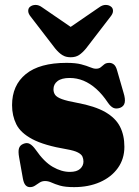

<svg xmlns="http://www.w3.org/2000/svg" viewBox="-20 -754 572 788"><path d="M266.5 -48.5Q295 -48.5 308.8 -61Q322.5 -73.5 322.5 -91Q322.5 -101.5 318.5 -111Q314.5 -120.5 299.8 -128.2Q285 -136 253.5 -141.5Q161.5 -157 113 -182.8Q64.5 -208.5 47 -243.8Q29.5 -279 29.5 -322.5Q29.5 -404 86 -450Q142.5 -496 253 -496Q290.5 -496 313.2 -490Q336 -484 349.8 -478Q363.5 -472 374 -472Q386.5 -472 393.5 -478Q400.5 -484 408 -490Q415.5 -496 429 -496Q439 -496 447.5 -489.2Q456 -482.5 461 -463.5L487 -373.5Q495 -348 491.8 -332.8Q488.5 -317.5 473 -311.5Q457 -306 445.5 -311.2Q434 -316.5 423 -332.5Q400 -367 375 -389.2Q350 -411.5 322.8 -422.8Q295.5 -434 266 -434Q233 -434 216.2 -421.2Q199.5 -408.5 199.5 -387.5Q199.5 -374.5 206.2 -364.8Q213 -355 234 -347.2Q255 -339.5 296.5 -332Q369.5 -318.5 411.8 -294.2Q454 -270 472.2 -234.8Q490.5 -199.5 490.5 -151.5Q490.5 -102 463.8 -64.5Q437 -27 390.2 -6.5Q343.5 14 284 14Q247.5 14 226.2 7.8Q205 1.5 191.5 -4.8Q178 -11 165 -11Q152.5 -11 142.8 -4.8Q133 1.5 123.8 7.8Q114.5 14 103 14Q92 14 84.8 6Q77.5 -2 74 -21L58.5 -108Q54 -133 58 -145.5Q62 -158 75.5 -163.5Q90.5 -170 102.2 -163.5Q114 -157 126.5 -139.5Q161 -89.5 196.8 -69Q232.5 -48.5 266.5 -48.5ZM319 -610 153.5 -723.5Q139.5 -734 125.8 -733.8Q112 -733.5 103 -726Q96 -720.5 95.8 -709.5Q95.5 -698.5 106.5 -685L206.5 -555Q221 -537.5 235.2 -528.2Q249.5 -519 270 -519Q290.5 -519 304.5 -528.2Q318.5 -537.5 333 -555L433 -685Q444 -698.5 443.8 -709.5Q443.5 -720.5 436.5 -726Q428 -733.5 414.2 -733.8Q400.5 -734 386.5 -723.5L221 -610Z"/></svg>

Font: Fraunces Black
Style: Regular
Weight: 900
Version: Version 1.000;[b76b70a41]